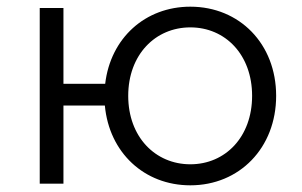

<svg xmlns="http://www.w3.org/2000/svg" viewBox="-20 -550 905 575"><path d="M99 0H170V-234H294C307 -93 412 5 550 5C697 5 807 -107 807 -263C807 -419 697 -530 550 -530C415 -530 311 -436 295 -299H170V-526H99ZM550 -58C445 -58 364 -140 364 -263C364 -386 445 -468 550 -468C655 -468 735 -386 735 -263C735 -140 655 -58 550 -58Z"/></svg>

Font: Chess Sans
Style: Regular
Weight: 400
Designer: Wolf Bōese
Foundry: Wolf Bōese
Version: Version 7.223;Glyphs 3.3 (3306)